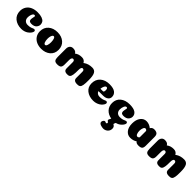

<svg xmlns="http://www.w3.org/2000/svg" viewBox="417 -2119 4025 4025"><g transform="rotate(45 2429.0 -107.0)"><path d="M342 -374Q342 -397 316 -397Q297 -397 282 -376Q267 -355 259 -323.5Q251 -292 251 -258Q251 -208 281.5 -177Q312 -146 364 -146Q415 -146 452 -158Q467 -162 488.5 -173Q510 -184 519 -184Q533 -184 542 -179Q551 -174 554.5 -167Q558 -160 558 -152Q558 -138 548.5 -118Q539 -98 519 -76Q499 -54 472.5 -35.5Q446 -17 407 -5Q368 7 325 7Q201 7 121 -59.5Q41 -126 41 -242Q41 -316 77.5 -371.5Q114 -427 178 -455.5Q242 -484 325 -484Q404 -484 455.5 -465.5Q507 -447 529 -416Q551 -385 551 -342Q551 -323 543.5 -303Q536 -283 520.5 -263Q505 -243 475 -230.5Q445 -218 405 -218Q387 -218 375.5 -220Q364 -222 351.5 -228.5Q339 -235 333 -250Q327 -265 327 -288Q327 -308 334.5 -336.5Q342 -365 342 -374Z M968 -237Q968 -289 955 -328.5Q942 -368 917 -368Q900 -368 887 -348Q874 -328 868 -299Q862 -270 862 -237Q862 -186 876 -147.5Q890 -109 916 -109Q942 -109 955 -147Q968 -185 968 -237ZM916 7Q838 7 775.5 -21Q713 -49 675.5 -105Q638 -161 638 -236Q638 -350 716 -417Q794 -484 916 -484Q1038 -484 1115 -417Q1192 -350 1192 -236Q1192 -123 1113.5 -58Q1035 7 916 7Z M1869 -264Q1869 -320 1824 -320Q1804 -320 1794 -297Q1784 -274 1784 -239Q1784 -186 1782.5 -151Q1781 -116 1776 -88Q1771 -60 1764 -44Q1757 -28 1745 -17.5Q1733 -7 1718 -3.5Q1703 0 1680 0Q1645 0 1623.5 -10Q1602 -20 1593 -38Q1584 -56 1584 -83V-264Q1584 -320 1539 -320Q1521 -320 1509.5 -299.5Q1498 -279 1498 -246V-107Q1498 -47 1473 -23.5Q1448 0 1385 0Q1326 0 1304.5 -27.5Q1283 -55 1283 -118V-364Q1283 -415 1310.5 -446Q1338 -477 1384 -477Q1466 -477 1488 -424Q1526 -452 1562.5 -463Q1599 -474 1648 -474Q1722 -474 1755 -410Q1760 -414 1765 -418Q1842 -474 1954 -474Q2025 -474 2056 -420Q2087 -366 2087 -239Q2087 -186 2085.5 -151Q2084 -116 2079 -88Q2074 -60 2066.5 -44Q2059 -28 2045.5 -17.5Q2032 -7 2015.5 -3.5Q1999 0 1974 0Q1936 0 1912.5 -10Q1889 -20 1879 -38Q1869 -56 1869 -83Z M2456 6Q2334 6 2254.5 -57Q2175 -120 2175 -229Q2175 -347 2253.5 -415.5Q2332 -484 2456 -484Q2573 -484 2627.5 -442.5Q2682 -401 2682 -329Q2682 -315 2678.5 -302Q2675 -289 2667.5 -276.5Q2660 -264 2647.5 -253.5Q2635 -243 2619 -234.5Q2603 -226 2581 -221.5Q2559 -217 2534 -217L2393 -216Q2403 -184 2429 -165.5Q2455 -147 2495 -147Q2538 -147 2583 -158Q2602 -163 2624.5 -174Q2647 -185 2657 -185Q2674 -185 2683.5 -175Q2693 -165 2693 -150Q2693 -132 2677 -106.5Q2661 -81 2632.5 -55.5Q2604 -30 2557 -12Q2510 6 2456 6ZM2388 -280Q2457 -281 2463 -281Q2478 -281 2485 -299Q2490 -312 2490 -335Q2490 -398 2452 -398Q2438 -398 2424.5 -383Q2411 -368 2401 -340.5Q2391 -313 2388 -280Z M3117 60Q3158 81 3158 134Q3158 195 3116 232.5Q3074 270 3018 270Q3001 270 2980.5 266Q2960 262 2938.5 254.5Q2917 247 2903 232.5Q2889 218 2889 199Q2889 176 2905 154.5Q2921 133 2938 133Q2944 133 2952 136Q2960 139 2967 142Q2974 145 2979 145Q2988 145 2995 137Q3002 129 3002 118Q3002 109 2982 94.5Q2962 80 2962 69Q2962 57 2990 2Q2891 -15 2831 -79Q2771 -143 2771 -242Q2771 -354 2850 -419Q2929 -484 3055 -484Q3172 -484 3226.5 -446Q3281 -408 3281 -342Q3281 -323 3273.5 -303Q3266 -283 3250.5 -263Q3235 -243 3205 -230.5Q3175 -218 3135 -218Q3117 -218 3105.5 -220Q3094 -222 3081.5 -228.5Q3069 -235 3063 -250Q3057 -265 3057 -288Q3057 -308 3064.5 -336.5Q3072 -365 3072 -374Q3072 -397 3046 -397Q3018 -397 2999.5 -354.5Q2981 -312 2981 -258Q2981 -225 2994.5 -200Q3008 -175 3034 -160.5Q3060 -146 3094 -146Q3145 -146 3182 -158Q3197 -162 3218.5 -173Q3240 -184 3249 -184Q3269 -184 3278.5 -174.5Q3288 -165 3288 -152Q3288 -117 3241.5 -68Q3195 -19 3122 -1Q3104 36 3104 47Q3104 54 3117 60Z M3554 6Q3475 6 3423 -58.5Q3371 -123 3371 -235Q3371 -349 3422.5 -416.5Q3474 -484 3554 -484Q3635 -484 3704 -427Q3731 -477 3791 -477Q3845 -477 3875 -453.5Q3905 -430 3905 -367V-107Q3905 -47 3880 -23.5Q3855 0 3792 0Q3726 0 3705 -37Q3641 6 3554 6ZM3690 -331Q3673 -360 3646 -360Q3620 -360 3604 -322Q3588 -284 3588 -235Q3588 -189 3603 -153Q3618 -117 3645 -117Q3673 -117 3690 -144Z M4592 -264Q4592 -320 4547 -320Q4527 -320 4517 -297Q4507 -274 4507 -239Q4507 -186 4505.5 -151Q4504 -116 4499 -88Q4494 -60 4487 -44Q4480 -28 4468 -17.5Q4456 -7 4441 -3.5Q4426 0 4403 0Q4368 0 4346.5 -10Q4325 -20 4316 -38Q4307 -56 4307 -83V-264Q4307 -320 4262 -320Q4244 -320 4232.5 -299.5Q4221 -279 4221 -246V-107Q4221 -47 4196 -23.5Q4171 0 4108 0Q4049 0 4027.5 -27.5Q4006 -55 4006 -118V-364Q4006 -415 4033.5 -446Q4061 -477 4107 -477Q4189 -477 4211 -424Q4249 -452 4285.5 -463Q4322 -474 4371 -474Q4445 -474 4478 -410Q4483 -414 4488 -418Q4565 -474 4677 -474Q4748 -474 4779 -420Q4810 -366 4810 -239Q4810 -186 4808.5 -151Q4807 -116 4802 -88Q4797 -60 4789.5 -44Q4782 -28 4768.5 -17.5Q4755 -7 4738.5 -3.5Q4722 0 4697 0Q4659 0 4635.5 -10Q4612 -20 4602 -38Q4592 -56 4592 -83Z"/></g></svg>

Font: Coiny
Style: Regular
Weight: 400
Version: Version 001.001